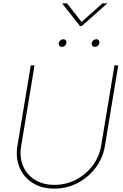

<svg xmlns="http://www.w3.org/2000/svg" viewBox="-20 -1119 739 1149"><path d="M305.2 9.8Q230 9.8 176 -23.9Q122.1 -57.6 97.2 -116Q72.3 -174.3 84.5 -248L164.1 -727.5H186.5L106.9 -246.1Q95.7 -178.7 117.9 -126Q140.1 -73.2 189 -43Q237.8 -12.7 305.7 -12.7Q375 -12.7 434.3 -43.5Q493.7 -74.2 533.9 -127.4Q574.2 -180.7 585.4 -248L665 -727.5H687.5L607.9 -246.1Q595.7 -172.4 551.8 -114.5Q507.8 -56.6 443.6 -23.4Q379.4 9.8 305.2 9.8ZM547.9 -838.4Q538.6 -838.4 533 -845.2Q527.3 -852.1 528.8 -861.3Q530.3 -870.6 538.3 -877.4Q546.4 -884.3 556.2 -884.3Q565.4 -884.3 570.8 -877.7Q576.2 -871.1 574.7 -861.3Q573.2 -852.1 565.4 -845.2Q557.6 -838.4 547.9 -838.4ZM350.6 -838.4Q341.3 -838.4 335.7 -845.2Q330.1 -852.1 331.5 -861.3Q333 -870.6 341.1 -877.4Q349.1 -884.3 358.9 -884.3Q368.2 -884.3 373.5 -877.7Q378.9 -871.1 377.4 -861.3Q376 -852.1 368.2 -845.2Q360.4 -838.4 350.6 -838.4ZM380.9 -1099.1 468.3 -987.8 593.3 -1099.1H620.6V-1097.2L469.2 -963.4H458.5L353 -1097.2L353.5 -1099.1Z"/></svg>

Font: Inter 20pt Thin
Style: Italic
Weight: 250
Italic angle: -9.3988°
Version: Version 4.001;git-66647c0bb